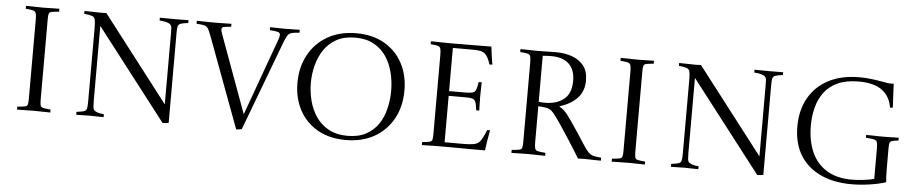

<svg xmlns="http://www.w3.org/2000/svg" viewBox="-42 -996 6164 1294"><g transform="rotate(5 3040.5 -349.5)"><path d="M245 -623V-86Q245 -56 248 -42.5Q251 -29 266 -25.5Q281 -22 317 -19Q318 -9 317 1Q295 1 260 0Q225 -1 205 -1Q183 -1 149 0Q115 1 92 1Q91 -9 92 -19Q127 -22 142.5 -25Q158 -28 161.5 -39.5Q165 -51 165 -77V-614Q165 -644 161 -657Q157 -670 142 -674.5Q127 -679 92 -681Q91 -691 92 -701Q107 -701 128.5 -700.5Q150 -700 171 -699.5Q192 -699 206 -699Q220 -699 240.5 -699.5Q261 -700 282 -700.5Q303 -701 317 -701Q318 -691 317 -681Q282 -678 267 -675Q252 -672 248.5 -661Q245 -650 245 -623Z M1077 5 602 -610V-104Q602 -76 603.5 -61.5Q605 -47 612 -39Q620 -32 635 -26.5Q650 -21 678 -19Q679 -9 678 1Q656 1 629.5 0Q603 -1 585 -1Q567 -1 540.5 0Q514 1 493 1Q492 -9 493 -19Q528 -23 543 -28Q558 -33 561.5 -47.5Q565 -62 565 -95V-592Q565 -631 561 -648.5Q557 -666 540.5 -672Q524 -678 487 -682Q486 -691 487 -701Q510 -701 535.5 -700Q561 -699 586 -699Q589 -699 605.5 -699Q622 -699 635 -700L1081 -121V-595Q1081 -622 1080 -637.5Q1079 -653 1071 -660Q1056 -677 997 -681Q996 -691 997 -700Q1018 -700 1049 -699.5Q1080 -699 1098 -699Q1116 -699 1142.5 -699.5Q1169 -700 1191 -700Q1192 -691 1191 -681Q1156 -677 1140.5 -671.5Q1125 -666 1121.5 -651.5Q1118 -637 1118 -604V1Q1111 3 1098.5 4Q1086 5 1077 5Z M1943 -701Q1944 -691 1943 -681Q1907 -679 1889.5 -674Q1872 -669 1862 -652.5Q1852 -636 1838 -599L1613 -1Q1606 2 1594.5 3.5Q1583 5 1575 5L1348 -605Q1335 -640 1326 -655Q1317 -670 1300.5 -674.5Q1284 -679 1247 -681Q1246 -691 1247 -701Q1273 -701 1308 -700Q1343 -699 1370 -699Q1398 -699 1425.5 -700Q1453 -701 1481 -701Q1482 -691 1481 -681Q1441 -678 1429 -674.5Q1417 -671 1417 -657Q1417 -652 1419 -644.5Q1421 -637 1425 -626L1617 -101L1803 -615Q1813 -642 1813 -654Q1813 -670 1797.5 -674Q1782 -678 1743 -681Q1742 -691 1743 -701Q1768 -701 1794.5 -700Q1821 -699 1846 -699Q1866 -699 1893.5 -700Q1921 -701 1943 -701Z M2682 -355Q2682 -247 2637 -164.5Q2592 -82 2510 -35Q2428 12 2316 12Q2205 12 2125 -34Q2045 -80 2002 -160.5Q1959 -241 1959 -344Q1959 -450 2004 -533Q2049 -616 2131.5 -663.5Q2214 -711 2326 -711Q2436 -711 2515.5 -665.5Q2595 -620 2638.5 -539.5Q2682 -459 2682 -355ZM2593 -345Q2593 -408 2578 -468Q2563 -528 2531 -576Q2499 -624 2447 -652.5Q2395 -681 2321 -681Q2247 -681 2195 -652.5Q2143 -624 2111 -576Q2079 -528 2064 -469.5Q2049 -411 2049 -351Q2049 -291 2064 -232Q2079 -173 2112 -124Q2145 -75 2198 -46Q2251 -17 2326 -17Q2400 -17 2451.5 -45Q2503 -73 2534 -119.5Q2565 -166 2579 -225Q2593 -284 2593 -345Z M2831 1Q2830 -9 2831 -19Q2865 -22 2880 -25.5Q2895 -29 2898.5 -40Q2902 -51 2902 -77V-614Q2902 -644 2898 -657Q2894 -670 2879.5 -674.5Q2865 -679 2831 -681Q2830 -691 2831 -701Q2856 -701 2873.5 -700.5Q2891 -700 2914.5 -699.5Q2938 -699 2979 -699Q3022 -699 3066 -699.5Q3110 -700 3148 -700Q3186 -700 3211 -700.5Q3236 -701 3240 -701Q3246 -644 3257 -580Q3246 -579 3237 -580Q3229 -607 3220 -623.5Q3211 -640 3201 -649Q3188 -661 3168.5 -665Q3149 -669 3120 -669H2982V-377H3087Q3122 -377 3139 -381Q3156 -385 3163 -401.5Q3170 -418 3175 -455Q3186 -456 3196 -455Q3196 -448 3195 -420.5Q3194 -393 3194 -359Q3194 -328 3195 -300.5Q3196 -273 3196 -264Q3187 -263 3175 -264Q3171 -304 3164 -320.5Q3157 -337 3141 -341Q3125 -345 3093 -345H2982V-31H3115Q3151 -31 3176.5 -35.5Q3202 -40 3216 -54Q3226 -64 3237.5 -86Q3249 -108 3261 -138Q3270 -139 3280 -138Q3272 -98 3266.5 -61Q3261 -24 3258 0Q3225 0 3182 0Q3139 0 3095 -0.5Q3051 -1 3015 -1Q2979 -1 2960 -1Q2926 -1 2904.5 -0.5Q2883 0 2867 0.5Q2851 1 2831 1Z M3615 -326 3590 -328V-86Q3590 -56 3594 -42.5Q3598 -29 3613.5 -25.5Q3629 -22 3665 -19Q3666 -9 3665 1Q3651 1 3628.5 0.5Q3606 0 3584.5 -0.5Q3563 -1 3549 -1Q3536 -1 3514.5 -0.5Q3493 0 3472 0.5Q3451 1 3437 1Q3436 -9 3437 -19Q3472 -22 3487.5 -25Q3503 -28 3506.5 -39.5Q3510 -51 3510 -77V-615Q3510 -645 3506 -658Q3502 -671 3486.5 -675Q3471 -679 3437 -681Q3436 -691 3437 -701Q3451 -701 3472.5 -700.5Q3494 -700 3515.5 -699.5Q3537 -699 3550 -699Q3563 -699 3589 -699.5Q3615 -700 3641 -700.5Q3667 -701 3679 -701Q3736 -701 3785 -684Q3834 -667 3864.5 -629.5Q3895 -592 3895 -529Q3895 -455 3851 -409Q3807 -363 3733 -340V-337Q3747 -330 3759.5 -319.5Q3772 -309 3788 -289Q3800 -274 3822.5 -241Q3845 -208 3870.5 -169.5Q3896 -131 3917 -98Q3940 -62 3956 -46.5Q3972 -31 3991 -26.5Q4010 -22 4042 -19Q4043 -9 4042 1Q4028 1 4006 0.5Q3984 0 3963.5 -0.5Q3943 -1 3932 -1Q3920 -1 3909 -0.5Q3898 0 3887 0Q3876 -19 3855 -52.5Q3834 -86 3808 -126Q3782 -166 3756.5 -204.5Q3731 -243 3711 -270Q3694 -294 3681 -305Q3668 -316 3653.5 -320Q3639 -324 3615 -326ZM3590 -358Q3603 -356 3613 -355.5Q3623 -355 3632 -355Q3712 -355 3760.5 -394.5Q3809 -434 3809 -518Q3809 -593 3768 -632.5Q3727 -672 3647 -672Q3622 -672 3590 -669Z M4268 -623V-86Q4268 -56 4271 -42.5Q4274 -29 4289 -25.5Q4304 -22 4340 -19Q4341 -9 4340 1Q4318 1 4283 0Q4248 -1 4228 -1Q4206 -1 4172 0Q4138 1 4115 1Q4114 -9 4115 -19Q4150 -22 4165.5 -25Q4181 -28 4184.5 -39.5Q4188 -51 4188 -77V-614Q4188 -644 4184 -657Q4180 -670 4165 -674.5Q4150 -679 4115 -681Q4114 -691 4115 -701Q4130 -701 4151.5 -700.5Q4173 -700 4194 -699.5Q4215 -699 4229 -699Q4243 -699 4263.5 -699.5Q4284 -700 4305 -700.5Q4326 -701 4340 -701Q4341 -691 4340 -681Q4305 -678 4290 -675Q4275 -672 4271.5 -661Q4268 -650 4268 -623Z M5100 5 4625 -610V-104Q4625 -76 4626.5 -61.5Q4628 -47 4635 -39Q4643 -32 4658 -26.5Q4673 -21 4701 -19Q4702 -9 4701 1Q4679 1 4652.5 0Q4626 -1 4608 -1Q4590 -1 4563.5 0Q4537 1 4516 1Q4515 -9 4516 -19Q4551 -23 4566 -28Q4581 -33 4584.5 -47.5Q4588 -62 4588 -95V-592Q4588 -631 4584 -648.5Q4580 -666 4563.5 -672Q4547 -678 4510 -682Q4509 -691 4510 -701Q4533 -701 4558.5 -700Q4584 -699 4609 -699Q4612 -699 4628.5 -699Q4645 -699 4658 -700L5104 -121V-595Q5104 -622 5103 -637.5Q5102 -653 5094 -660Q5079 -677 5020 -681Q5019 -691 5020 -700Q5041 -700 5072 -699.5Q5103 -699 5121 -699Q5139 -699 5165.5 -699.5Q5192 -700 5214 -700Q5215 -691 5214 -681Q5179 -677 5163.5 -671.5Q5148 -666 5144.5 -651.5Q5141 -637 5141 -604V1Q5134 3 5121.5 4Q5109 5 5100 5Z M5728 -682Q5643 -682 5586 -656Q5529 -630 5495 -584.5Q5461 -539 5446 -480.5Q5431 -422 5431 -358Q5431 -257 5464.5 -180.5Q5498 -104 5566.5 -61.5Q5635 -19 5738 -19Q5771 -19 5811 -23.5Q5851 -28 5888 -37V-242Q5888 -272 5884 -285Q5880 -298 5863 -302Q5846 -306 5808 -309Q5807 -319 5808 -328Q5823 -328 5845 -327.5Q5867 -327 5889 -326.5Q5911 -326 5926 -326Q5941 -326 5961.5 -326.5Q5982 -327 6000.5 -327.5Q6019 -328 6028 -328Q6029 -319 6028 -309Q5998 -306 5985 -302Q5972 -298 5969 -287Q5966 -276 5966 -250V-115Q5966 -81 5967.5 -56.5Q5969 -32 5970 -22Q5921 -6 5858 3Q5795 12 5739 12Q5618 12 5528.5 -29.5Q5439 -71 5390 -150.5Q5341 -230 5341 -344Q5341 -455 5387.5 -537.5Q5434 -620 5521 -665.5Q5608 -711 5729 -711Q5763 -711 5798.5 -707.5Q5834 -704 5880 -696Q5897 -693 5913 -690Q5929 -687 5947 -687Q5950 -687 5953.5 -687Q5957 -687 5963 -688Q5964 -656 5966.5 -610Q5969 -564 5971 -527Q5965 -526 5961 -525.5Q5957 -525 5952 -525Q5941 -599 5886.5 -640.5Q5832 -682 5728 -682Z"/></g></svg>

Font: Castoro Titling
Style: Regular
Weight: 400
Version: Version 2.04